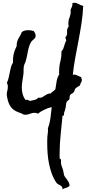

<svg xmlns="http://www.w3.org/2000/svg" viewBox="-20 -1040 687 1423"><path d="M596.7 -996.1Q593.8 -931.6 584 -867.7Q574.2 -803.7 562 -740.2Q549.8 -676.8 538.1 -613.3Q526.4 -549.8 519.5 -485.4Q527.3 -487.3 530.3 -487.3Q541 -487.3 556.6 -479Q572.3 -470.7 583 -466.8V-458Q583 -453.1 586.9 -453.1V-450.2Q586.9 -436.5 580.6 -428.2Q574.2 -419.9 573.2 -407.2Q564.5 -401.4 554.7 -396Q544.9 -390.6 538.1 -382.8Q534.2 -377.9 533.2 -371.1Q532.2 -364.3 527.3 -358.4Q522.5 -350.6 513.2 -346.2Q503.9 -341.8 499 -334Q495.1 -327.1 496.1 -318.4Q497.1 -309.6 492.2 -301.8Q488.3 -296.9 482.9 -293.9Q477.5 -291 474.6 -285.2Q469.7 -274.4 468.8 -259.8Q467.8 -245.1 463.9 -232.4Q461.9 -221.7 458 -212.9Q454.1 -204.1 454.1 -194.3V-188.5Q454.1 -183.6 450.2 -183.1Q446.3 -182.6 443.4 -182.6Q437.5 -112.3 429.7 -43.5Q421.9 25.4 421.9 95.7V130.9Q421.9 136.7 427.2 138.7Q432.6 140.6 432.6 147.5Q432.6 151.4 432.1 154.8Q431.6 158.2 431.6 162.1Q431.6 178.7 438.5 195.3Q445.3 211.9 449.2 228.5L454.1 254.9Q456.1 263.7 462.4 272Q468.8 280.3 475.6 289.1Q482.4 297.9 488.3 309.1Q494.1 320.3 496.1 335Q488.3 346.7 471.7 351.1Q455.1 355.5 443.4 363.3Q444.3 350.6 439 344.2Q433.6 337.9 426.3 333.5Q418.9 329.1 411.1 325.2Q403.3 321.3 398.4 314.5Q377.9 285.2 364.7 249.5Q351.6 213.9 343.8 175.8Q335.9 137.7 333 99.6Q330.1 61.5 330.1 27.3V0Q330.1 -12.7 331.1 -26.4Q332 -42 334.5 -57.1Q336.9 -72.3 335 -88.9Q348.6 -125 354 -166.5Q359.4 -208 363.3 -246.1Q338.9 -241.2 309.6 -227.5Q280.3 -213.9 260.7 -197.3Q249 -204.1 237.3 -204.1Q218.8 -204.1 202.6 -196.8Q186.5 -189.5 168 -189.5Q161.1 -189.5 157.2 -190.4Q153.3 -191.4 150.4 -193.4Q147.5 -195.3 144 -197.3Q140.6 -199.2 134.8 -201.2Q114.3 -208 98.6 -215.8Q83 -223.6 71.3 -234.9Q59.6 -246.1 51.3 -261.7Q43 -277.3 37.1 -299.8Q35.2 -309.6 32.7 -321.3Q30.3 -333 30.3 -343.8Q30.3 -351.6 34.2 -367.2Q38.1 -382.8 38.1 -397.5Q38.1 -404.3 36.6 -412.1Q35.2 -419.9 30.3 -424.8Q39.1 -442.4 43.5 -461.4Q47.9 -480.5 51.8 -500.5Q55.7 -520.5 60.5 -539.6Q65.4 -558.6 76.2 -576.2Q75.2 -612.3 81.1 -639.2Q86.9 -666 103.5 -698.2V-701.2Q103.5 -718.8 107.4 -731.4Q111.3 -744.1 117.2 -755.4Q123 -766.6 129.9 -777.3Q136.7 -788.1 141.6 -802.7Q152.3 -810.5 164.6 -813.5Q176.8 -816.4 190.4 -816.4Q210.9 -816.4 230.5 -809.6Q235.4 -801.8 239.7 -793.9Q244.1 -786.1 244.1 -775.4Q244.1 -766.6 240.7 -760.7Q237.3 -754.9 231.9 -750.5Q226.6 -746.1 221.2 -741.2Q215.8 -736.3 211.9 -730.5Q202.1 -715.8 196.3 -697.3Q190.4 -678.7 186.5 -658.7Q182.6 -638.7 178.7 -619.1Q174.8 -599.6 169.9 -583Q168 -577.1 165 -572.3Q162.1 -567.4 160.2 -561.5Q154.3 -544.9 154.8 -525.4Q155.3 -505.9 153.3 -488.3Q150.4 -463.9 146 -439.9Q141.6 -416 141.6 -390.6Q141.6 -365.2 147.9 -342.3Q154.3 -319.3 169.9 -298.8Q175.8 -300.8 178.7 -300.8Q184.6 -300.8 190.4 -297.4Q196.3 -293.9 202.1 -292Q219.7 -295.9 235.4 -299.3Q251 -302.7 264.6 -316.4Q266.6 -316.4 270 -315.9Q273.4 -315.4 275.4 -315.4Q287.1 -315.4 295.4 -320.8Q303.7 -326.2 312.5 -332Q321.3 -337.9 331.5 -342.8Q341.8 -347.7 356.4 -347.7Q364.3 -357.4 373.5 -363.3Q382.8 -369.1 390.6 -378.9Q394.5 -404.3 399.4 -435.5Q404.3 -466.8 418.9 -488.3Q418 -493.2 418 -498V-507.8Q418 -546.9 427.2 -584.5Q436.5 -622.1 435.5 -660.2Q443.4 -667 447.8 -676.8Q452.1 -686.5 455.1 -697.3Q458 -708 461.4 -718.3Q464.8 -728.5 470.7 -737.3Q468.8 -742.2 468.8 -748.5Q468.8 -754.9 463.9 -757.8Q465.8 -764.6 471.7 -773.4Q477.5 -782.2 477.5 -789.1Q477.5 -793.9 477.1 -798.8Q476.6 -803.7 476.6 -808.6Q476.6 -819.3 480 -828.1Q483.4 -836.9 489.3 -844.7Q486.3 -854.5 486.3 -865.2Q486.3 -888.7 495.1 -910.2Q503.9 -931.6 503.9 -955.1V-960.9Q503.9 -964.8 502.9 -967.8Q509.8 -981.4 513.7 -991.2Q517.6 -1001 516.6 -1016.6Q523.4 -1019.5 530.3 -1019.5Q545.9 -1019.5 563 -1009.8Q580.1 -1000 596.7 -996.1Z"/></svg>

Font: Rock Salt
Style: Regular
Weight: 400
Version: Version 1.001